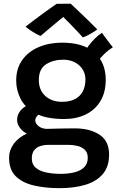

<svg xmlns="http://www.w3.org/2000/svg" viewBox="-20 -756 656 1026"><path d="M322.5 -120Q227 -120 171 -149.8Q115 -179.5 90.8 -226.5Q66.5 -273.5 66.5 -325Q66.5 -390 98.8 -435.2Q131 -480.5 186.5 -504.2Q242 -528 311.5 -528Q426.5 -528 485.8 -474.5Q545 -421 545 -330Q545 -262.5 516.5 -215.5Q488 -168.5 438 -144.2Q388 -120 322.5 -120ZM298 249.5Q222.5 249.5 161.2 235.2Q100 221 64.2 185.8Q28.5 150.5 28.5 87Q28.5 46 53.8 12Q79 -22 125.5 -43.2Q172 -64.5 236 -67.5Q267 -68.5 303.2 -69.2Q339.5 -70 380.5 -70Q460 -70 511.5 -36.5Q563 -3 563 70Q563 134.5 529.5 174Q496 213.5 436.2 231.5Q376.5 249.5 298 249.5ZM304.5 173Q344.5 173 377.2 165Q410 157 429.5 138Q449 119 449 87Q449 59.5 433.2 44.5Q417.5 29.5 394 23.8Q370.5 18 347.5 18Q330.5 18 308.8 18Q287 18 267.2 18Q247.5 18 236.5 18Q216 18 196 24.2Q176 30.5 163 46.5Q150 62.5 150 91.5Q150 122.5 170.8 140.2Q191.5 158 226.5 165.5Q261.5 173 304.5 173ZM184.5 -23Q124 -34 97.8 -59.8Q71.5 -85.5 71.5 -115Q71.5 -136.5 81.8 -153.5Q92 -170.5 107.5 -181.8Q123 -193 139.5 -196.5L212 -156Q189.5 -148.5 179 -136.8Q168.5 -125 168.5 -113Q168.5 -96 186.8 -81.5Q205 -67 236 -67ZM311 -212Q354 -212 381.8 -227Q409.5 -242 423 -269Q436.5 -296 436.5 -331.5Q436.5 -362 421.2 -385.8Q406 -409.5 379.2 -423.2Q352.5 -437 318.5 -437Q264 -437 225.8 -412.2Q187.5 -387.5 187.5 -328.5Q187.5 -274.5 222 -243.2Q256.5 -212 311 -212ZM495.5 -413.5 429 -469Q436.5 -488.5 452.5 -510.2Q468.5 -532 488 -551Q507.5 -570 525 -580.5Q530.5 -572.5 541.5 -557.5Q552.5 -542.5 564 -527.5Q575.5 -512.5 583 -503.5Q574 -498 561 -488Q548 -478 534.8 -465Q521.5 -452 510.8 -438.5Q500 -425 495.5 -413.5ZM358 -736Q378 -717.5 403.5 -693Q429 -668.5 454.8 -643.8Q480.5 -619 500 -598.5Q480.5 -584.5 460 -573.2Q439.5 -562 423 -556Q410 -570.5 392.8 -588.8Q375.5 -607 358.5 -624.5Q341.5 -642 328.8 -654.5Q316 -667 312.5 -670.5H324.5Q319.5 -666.5 304.8 -654.5Q290 -642.5 270.2 -626Q250.5 -609.5 231 -593Q211.5 -576.5 197 -564Q187 -567.5 171.8 -576Q156.5 -584.5 141.5 -594.8Q126.5 -605 116.5 -613.5Q138.5 -630.5 163.5 -649.5Q188.5 -668.5 212.2 -685.8Q236 -703 254.8 -716.2Q273.5 -729.5 282.5 -735.5Q289.5 -735.5 304.2 -735.8Q319 -736 334.2 -736Q349.5 -736 358 -736Z"/></svg>

Font: Grandstander Thin Medium
Style: Regular
Weight: 500
Version: Version 1.200